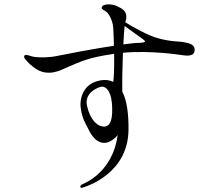

<svg xmlns="http://www.w3.org/2000/svg" viewBox="-20 -825 1040 895"><path d="M839 -628C818 -633 779 -629 716 -647C667 -660 595 -702 564 -721C567 -732 571 -741 568 -756C564 -773 555 -783 526 -796C500 -808 476 -805 467 -802C459 -799 455 -796 454 -789C453 -781 466 -778 476 -770C489 -759 506 -729 508 -693C509 -663 511 -636 511 -612C409 -596 278 -571 250 -565C210 -556 172 -557 145 -559C119 -562 103 -575 94 -566C90 -562 93 -553 101 -545C107 -538 127 -516 151 -502C207 -467 266 -499 286 -508C358 -539 392 -557 512 -574C513 -504 511 -465 508 -443C490 -452 468 -455 442 -449C363 -433 351 -357 356 -324C363 -270 380 -248 389 -229C398 -210 421 -159 467 -159C490 -158 521 -183 528 -196C528 -196 519 -35 364 34C355 38 353 43 355 48C357 52 363 51 370 48C392 41 576 -20 579 -218C580 -296 571 -358 550 -398C549 -448 551 -518 553 -579C677 -591 816 -570 829 -568C844 -566 884 -559 887 -588C891 -617 863 -624 839 -628ZM466 -235C434 -235 401 -265 386 -330C370 -395 442 -420 454 -421C480 -422 502 -390 503 -321C505 -252 486 -235 466 -235ZM656 -631C655 -627 635 -625 624 -625C610 -625 585 -622 555 -618C557 -656 559 -688 561 -704C587 -685 632 -652 640 -647C649 -641 657 -634 656 -631Z"/></svg>

Font: Shippori Mincho
Style: Regular
Weight: 400
Designer: Bonji Tadano  Ryoko NISHIZUKA  (kana & ideographs); Frank Grießhammer (Latin, Greek & Cyrillic); Wenlong ZHANG  (bopomof
Foundry: Adobe Systems Incorporated
Version: Version 1.003;PS 1.001;hotconv 16.6.54;makeotf.lib2.5.65590